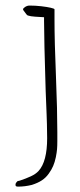

<svg xmlns="http://www.w3.org/2000/svg" viewBox="-20 -678 292 700"><path d="M36.6 -6.8Q37.1 -9.3 39.3 -12.5Q41.5 -15.6 43.9 -17.6L52.2 -19.5Q74.7 -26.9 92.5 -35.2Q110.4 -43.5 120.6 -54.7Q151.9 -88.9 151.9 -174.3Q151.9 -201.2 151.1 -225.6Q150.4 -250 149.9 -261.7L146.5 -347.2Q140.6 -537.1 140.6 -602.1V-615.2L107.9 -617.2Q91.3 -618.2 81.1 -621.6Q78.6 -622.1 72.8 -630.4Q66.9 -638.7 64.9 -641.1Q64 -642.6 64 -643.6Q64 -647.9 71.8 -652.8Q79.6 -657.7 87.9 -657.7Q108.9 -657.7 130.1 -655.3Q151.4 -652.8 165 -649.7Q178.7 -646.5 178.7 -644V-607.9Q178.7 -526.4 184.1 -397Q189 -275.4 189 -196.3V-163.1Q189 -146.5 188 -134.3Q187 -122.1 183.6 -105Q179.7 -86.4 173.8 -72.8Q168 -59.1 157.7 -44.9Q147 -29.8 132.3 -20.3Q117.7 -10.7 96.2 -3.9Q70.8 2.4 45.9 2.4Q40.5 2.4 38.3 0.7Q36.1 -1 36.6 -6.8Z"/></svg>

Font: Amatica SC
Style: Regular
Weight: 400
Designer: Vernon Adams, Ben Nathan
Foundry: newtypography
Version: Version 2.001